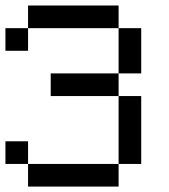

<svg xmlns="http://www.w3.org/2000/svg" viewBox="-20 -687 623 707"><path d="M0 -83.3V-166.7H83.3V-83.3ZM0 -500V-583.3H83.3V-500ZM83.3 -83.3H416.7V0H83.3ZM83.3 -583.3V-666.7H416.7V-583.3ZM166.7 -333.3V-416.7H416.7V-333.3ZM416.7 -83.3V-333.3H500V-83.3ZM416.7 -416.7V-583.3H500V-416.7Z"/></svg>

Font: Galmuri11 Regular
Style: Regular
Weight: 400
Designer: Minseo Lee (Quiple)
Version: Version 2.356;hotconv 1.1.0;makeotfexe 2.6.0 DEVELOPMENT